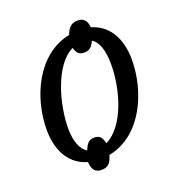

<svg xmlns="http://www.w3.org/2000/svg" viewBox="-120 -681 751 828"><g transform="rotate(-20 255.5 -266.5)"><path d="M207 54C236 54 250 39 259 5C418 -26 491 -206 491 -348C491 -458 441 -520 372 -540C370 -573 354 -587 328 -587C299 -587 284 -571 273 -541C117 -509 42 -334 42 -189C42 -84 89 -18 162 2C164 41 180 54 207 54ZM264 -47C258 -77 246 -88 223 -88C201 -88 188 -78 176 -46C148 -63 132 -101 131 -161C131 -272 177 -440 268 -483C275 -457 287 -447 308 -447C331 -447 344 -456 357 -484C385 -467 400 -425 400 -360C400 -246 356 -92 264 -47Z"/></g></svg>

Font: Noto Serif ExtraCondensed
Style: Italic
Weight: 400
Width: 2
Italic angle: -12°
Designer: Monotype Design Team
Foundry: Monotype Imaging Inc.
Version: Version 2.014